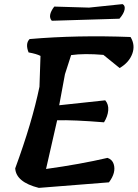

<svg xmlns="http://www.w3.org/2000/svg" viewBox="-20 -914 670 934"><path d="M576 -894Q590 -887 586 -867Q582 -847 561 -823L232 -813Q210 -837 244 -882L413 -877ZM483 -647Q390 -655 326 -646L296 -553L268 -402Q318 -408 492 -426Q509 -406 506.5 -377Q504 -348 486 -319Q338 -331 258 -329L204 -92Q370 -115 503 -146Q526 -138 533 -116Q546 -75 510 -27L169 0Q58 -28 54 -95Q136 -318 172 -492L177 -642Q158 -652 119 -659Q102 -702 124 -724Q355 -744 615 -734Q639 -695 623.5 -652.5Q608 -610 562 -583Z"/></svg>

Font: Tillana SemiBold
Style: Regular
Weight: 600
Designer: Lipi Raval (Devanagari, Latin), Jonny Pinhorn (Latin)
Foundry: Indian Type Foundry
Version: Version 2.003;PS 1.0;hotconv 1.0.79;makeotf.lib2.5.61930; tt